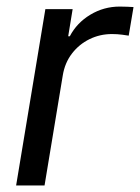

<svg xmlns="http://www.w3.org/2000/svg" viewBox="-20 -567 428 587"><path d="M29.3 0 118.7 -539.1H202.1L188.5 -456.1H193.4Q214.8 -497.1 256.1 -522Q297.4 -546.9 346.2 -546.9Q356.4 -546.9 368.7 -546.4Q380.9 -545.9 388.2 -545.4L373.5 -458Q368.2 -459 353.5 -460.9Q338.9 -462.9 322.3 -462.9Q285.6 -462.9 253.7 -447.3Q221.7 -431.6 200 -403.3Q178.2 -375 171.9 -336.4L116.2 0Z"/></svg>

Font: Inter 18pt
Style: Italic
Weight: 400
Italic angle: -9.3988°
Designer: Rasmus Andersson
Foundry: rsms
Version: Version 4.001;git-66647c0bb